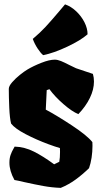

<svg xmlns="http://www.w3.org/2000/svg" viewBox="-20 -866 479 895"><path d="M193.4 -355Q244.1 -328.1 314.9 -281.5Q385.7 -234.9 410.6 -203.6Q411.1 -197.8 411.1 -186Q411.1 -158.7 407 -131.3Q402.8 -104 395 -82Q363.3 -51.3 331.5 -28.3Q299.8 -5.4 263.2 9.8Q222.2 8.3 182.9 1.2Q143.6 -5.9 93.3 -17.1Q63 -24.4 47.4 -26.9Q23.9 -69.3 23.9 -107.4Q23.9 -128.4 29.5 -144Q35.2 -159.7 41 -169.4Q46.9 -179.2 48.3 -182.6Q94.7 -181.2 137.9 -159.4Q181.2 -137.7 232.4 -100.1L256.3 -111.8Q259.8 -130.4 259.8 -157.7Q259.8 -170.4 259.3 -175.8Q237.3 -182.1 205.6 -193.8Q148.9 -214.8 99.4 -240.7Q49.8 -266.6 31.7 -290Q25.4 -314.5 23.2 -364Q21 -413.6 21 -451.7Q21 -464.8 36.9 -482.9Q52.7 -501 73.2 -517.3Q93.8 -533.7 107.9 -542Q135.7 -558.6 172.9 -573.2Q210 -587.9 235.4 -587.9Q248.5 -587.9 264.6 -581.3Q280.8 -574.7 304.2 -562.5Q328.1 -550.3 334.5 -547.9L413.1 -521.5Q418 -504.9 418 -485.8Q418 -448.7 398.9 -409.4Q379.9 -370.1 345.2 -334Q315.4 -346.2 275.6 -380.9Q235.8 -415.5 210.4 -450.2L197.8 -445.8ZM181.2 -608.9Q230.5 -618.7 293.2 -648.2Q356 -677.7 388.2 -706.1Q388.2 -733.4 373.8 -762Q359.4 -790.5 335.4 -813.2Q311.5 -835.9 283.2 -845.7L257.3 -814.9Q217.3 -767.6 192.1 -740.5Q167 -713.4 132.8 -684.6Q141.1 -661.6 155 -640.4Q168.9 -619.1 181.2 -608.9Z"/></svg>

Font: Fruktur
Style: Regular
Weight: 400
Designer: Viktoriya Grabowska
Foundry: Viktoriya Grabowska
Version: Version 1.004; ttfautohint (v1.4.1)